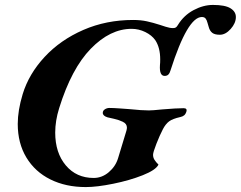

<svg xmlns="http://www.w3.org/2000/svg" viewBox="-20 -745 977 779"><path d="M52 -242Q52 -297 72 -363Q97 -445 161 -514Q225 -583 318 -623.5Q411 -664 520 -664Q551 -664 576 -658.5Q601 -653 629 -644Q635 -642 652 -636.5Q669 -631 682 -631Q690 -631 694 -634Q698 -637 702 -644Q726 -683 765.5 -704Q805 -725 844 -725Q893 -725 915 -711.5Q937 -698 937 -676Q937 -651 916 -627.5Q895 -604 872 -604Q851 -604 841 -612Q831 -620 827 -635Q825 -640 822 -652Q819 -664 814 -670Q809 -676 799 -676Q741 -676 672 -460Q669 -449 663.5 -443Q658 -437 648 -437Q626 -437 629 -481Q630 -489 630 -504Q630 -552 610 -582Q596 -602 569.5 -615Q543 -628 514 -628Q427 -628 348.5 -547.5Q270 -467 220 -306Q204 -255 204 -207Q204 -125 247 -74Q290 -23 360 -23Q394 -23 421.5 -46.5Q449 -70 459 -103L493 -215Q495 -223 495 -227Q495 -243 478 -251Q464 -258 442.5 -263Q421 -268 416 -269Q397 -275 397 -287Q397 -296 405.5 -301.5Q414 -307 424 -307Q440 -307 467 -305Q494 -303 508 -302Q555 -297 584 -297Q599 -297 637 -301Q697 -306 725 -306Q741 -306 736 -291Q733 -282 727 -277Q721 -272 711 -270Q680 -263 666 -252.5Q652 -242 641 -221Q628 -196 614.5 -161.5Q601 -127 601 -117Q601 -106 606.5 -97Q612 -88 623 -77Q612 -55 559 -34Q506 -13 439.5 0.5Q373 14 328 14Q247 14 184.5 -17Q122 -48 87 -106Q52 -164 52 -242Z"/></svg>

Font: EB Garamond ExtraBold
Style: Italic
Weight: 800
Italic angle: -17.2°
Designer: Georg Duffner and Octavio Pardo
Foundry: Georg Duffner
Version: Version 1.000